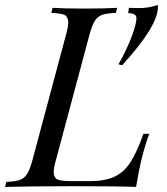

<svg xmlns="http://www.w3.org/2000/svg" viewBox="-55 -739 661 759"><path d="M-35.2 0 -29.8 -20Q6.3 -21.5 23.9 -27.8Q41.5 -34.2 52.2 -51.3Q63 -68.4 73.2 -106L206.1 -602.1Q214.8 -633.8 214.8 -649.4Q214.8 -665 206.1 -675.8Q197.3 -686 147.9 -688L152.8 -708Q195.3 -705.1 278.3 -705.1Q361.3 -705.1 408.2 -708L402.8 -688Q366.2 -686.5 348.6 -680.2Q331.1 -673.8 319.8 -656.7Q309.1 -639.6 298.8 -602.1L166 -106Q157.2 -74.2 157.2 -58.6Q157.2 -43 166.5 -33.2Q175.8 -23.4 225.1 -22.9H297.9Q360.4 -22.9 397.5 -40.5Q434.6 -57.6 460 -96.7Q485.4 -135.7 512.2 -210H535.2Q503.9 -128.9 482.9 0Q415 -2.9 238.3 -2.9Q61.5 -2.9 -35.2 0ZM569.3 -710.9Q569.3 -635.7 427.7 -481L413.6 -484.9Q449.2 -548.8 466.8 -597.7Q484.4 -646.5 484.4 -667Q484.4 -687 451.7 -687L454.6 -708L495.6 -707Q532.7 -707 568.4 -719.2Q569.3 -716.8 569.3 -710.9Z"/></svg>

Font: PlayfairDisplay-Italic
Style: Italic
Weight: 400
Italic angle: -14°
Designer: Claus Eggers Sørensen
Foundry: Claus Eggers Sørensen
Version: Version 1.002;PS 001.002;hotconv 1.0.70;makeotf.lib2.5.58329